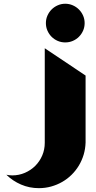

<svg xmlns="http://www.w3.org/2000/svg" viewBox="-20 -979 497 999"><path d="M319.3 -959.5Q340.3 -959.5 358.6 -951.4Q377 -943.4 390.6 -929.7Q404.3 -916 412.4 -897.7Q420.4 -879.4 420.4 -858.9Q420.4 -837.9 412.4 -819.6Q404.3 -801.3 390.6 -787.6Q377 -773.9 358.6 -766.1Q340.3 -758.3 319.3 -758.3Q298.8 -758.3 280.5 -766.1Q262.2 -773.9 248.5 -787.6Q234.9 -801.3 226.8 -819.6Q218.8 -837.9 218.8 -858.9Q218.8 -879.4 226.8 -897.7Q234.9 -916 248.5 -929.7Q262.2 -943.4 280.5 -951.4Q298.8 -959.5 319.3 -959.5ZM212.9 -728 425.3 -585.9V-237.3Q424.3 -204.6 415.3 -174.3Q406.2 -144 390.4 -117.7Q374.5 -91.3 352.5 -69.6Q330.6 -47.9 303.7 -32.5Q276.9 -17.1 246.1 -8.5Q215.3 0 182.1 0Q132.8 0 89.4 -18.8Q45.9 -37.6 13.2 -69.8Q20 -68.4 27.8 -67.4Q35.6 -66.4 43.5 -66.4Q78.6 -66.4 109.6 -79.8Q140.6 -93.3 163.6 -116.2Q186.5 -139.2 199.7 -169.9Q212.9 -200.7 212.9 -235.8V-237.3Z"/></svg>

Font: DimaBanoo
Style: Bold
Weight: 800
Designer: R.Balvardi
Foundry: R.Balvardi
Version: Version 1.0.0-alpha3